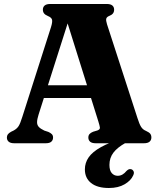

<svg xmlns="http://www.w3.org/2000/svg" viewBox="-20 -720 804 965"><path d="M598.4 -25 611.4 -2Q569.6 21.2 549.8 47.5Q530 73.8 530 108.6Q530 136.7 541.8 150.1Q553.7 163.5 571.7 163.5Q584.8 163.5 595.7 157.1Q606.7 150.6 615.5 139.5Q621.6 133.5 627.1 131.1Q632.7 128.6 639.8 130.7Q647.1 132.7 651.3 140.9Q655.6 149.1 649.1 162.3Q637.9 187.7 606.1 206.3Q574.4 224.9 527.4 224.9Q469.2 224.9 437.9 199.9Q406.6 175 406.6 131.4Q406.6 98.1 425.7 70.7Q444.8 43.3 487.1 19.6Q529.4 -4.2 598.4 -25ZM176.9 -291.5H471.2L472.6 -227.5H174.6ZM246.7 -28.8Q246.7 -15.7 237.8 -7.8Q229 0 209.9 0H51.5Q32.8 0 23.7 -7.8Q14.6 -15.6 14.6 -28.7Q14.6 -38.1 19.4 -44.7Q24.2 -51.3 35.8 -57.8L49.2 -64.3Q65 -73 73.6 -86.3Q82.1 -99.7 92.4 -133.2L236.3 -583.6Q244.3 -609.3 241.6 -620.8Q238.8 -632.2 220.9 -639.4Q206.9 -645.3 201.2 -653Q195.5 -660.6 195.5 -671.4Q195.5 -684.9 204.7 -692.5Q213.8 -700 232.8 -700H516.4Q535.5 -700 544.5 -692.5Q553.6 -684.9 553.6 -671.5Q553.6 -659.9 547.6 -652.4Q541.7 -644.9 529.6 -640.2Q516.5 -635.1 514.1 -626.2Q511.7 -617.3 517.9 -597.9L671.3 -125.4Q680.5 -96.1 689.3 -82.2Q698.1 -68.4 713.4 -62.3Q729.7 -54.9 735.2 -47.6Q740.8 -40.4 740.8 -28.8Q740.8 -15.7 731.6 -7.8Q722.5 0 703.5 0H461.2Q441.9 0 433 -7.8Q424 -15.7 424 -28.8Q424 -39.5 429.9 -46.2Q435.8 -52.9 447.9 -57.8L470.3 -64.6Q483.3 -69.6 482.1 -79.2Q480.8 -88.8 474.1 -110.3L312.4 -626.2L331.3 -638.1L173.8 -143.7Q166.5 -120.6 166.3 -106.2Q166.1 -91.9 174.8 -82.3Q183.6 -72.8 202.7 -63.7L223.2 -57Q234.2 -52 240.4 -45.8Q246.7 -39.6 246.7 -28.8Z"/></svg>

Font: Fraunces
Style: Regular
Weight: 900
Version: Version 1.000;[b76b70a41]